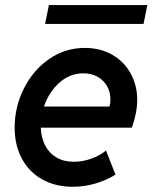

<svg xmlns="http://www.w3.org/2000/svg" viewBox="-20 -714 589 742"><path d="M36.6 -220.7Q36.6 -300.3 72 -371.3Q107.4 -442.4 169.4 -485.6Q231.4 -528.8 308.1 -528.8Q368.2 -528.8 414.1 -502.2Q460 -475.6 485.1 -429.7Q510.3 -383.8 510.3 -328.6Q510.3 -302.7 504.2 -272.5Q498 -242.2 489.3 -220.7H137.7Q139.2 -181.6 154.5 -151.9Q169.9 -122.1 198.2 -105.5Q226.6 -88.9 265.1 -88.9Q299.3 -88.9 332.8 -100.8Q366.2 -112.8 389.6 -132.3L426.3 -39.1Q390.6 -17.1 348.1 -4.6Q305.7 7.8 261.2 7.8Q193.4 7.8 142.6 -21Q91.8 -49.8 64.2 -101.6Q36.6 -153.3 36.6 -220.7ZM403.3 -302.2Q406.7 -315.9 406.7 -329.6Q406.7 -358.4 393.6 -381.3Q380.4 -404.3 356.7 -417.5Q333 -430.7 302.2 -430.7Q250 -430.7 209.5 -394.5Q168.9 -358.4 149.9 -302.2ZM168.9 -694.3H549.3L534.7 -621.6H154.3Z"/></svg>

Font: Reddit Sans Chocolate SemiBold
Style: Italic
Weight: 600
Italic angle: -11.25°
Designer: Stephen Hutchings
Version: Version 1.013